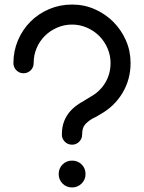

<svg xmlns="http://www.w3.org/2000/svg" viewBox="-20 -809 634 844"><path d="M420 -306Q403 -295 387 -288Q365 -275 353 -260.5Q341 -246 341 -217Q341 -199 328 -186Q315 -173 297 -173Q278 -173 265 -186Q252 -199 252 -217Q252 -252 262.5 -277.5Q273 -303 290 -321.5Q307 -340 330 -354.5Q353 -369 377 -383Q419 -406 442.5 -445Q466 -484 466 -532Q466 -566 452.5 -597Q439 -628 416 -651Q393 -674 362 -687.5Q331 -701 297 -701Q262 -701 231 -687.5Q200 -674 177 -651Q154 -628 141 -597.5Q128 -567 128 -532Q128 -513 115 -500Q102 -487 83 -487Q65 -487 52 -500Q39 -513 39 -532Q39 -585 59 -632Q79 -679 114 -714Q149 -749 196 -769Q243 -789 297 -789Q350 -789 396.5 -768.5Q443 -748 478 -713Q513 -678 533.5 -631.5Q554 -585 554 -532Q554 -460 518.5 -400.5Q483 -341 420 -306ZM297 15Q272 15 255 -2Q238 -19 238 -44Q238 -69 255 -86Q272 -103 297 -103Q322 -103 339 -86Q356 -69 356 -44Q356 -19 338.5 -2Q321 15 297 15Z"/></svg>

Font: Hanken
Style: Book
Weight: 400
Designer: Alfredo Marco Pradil
Foundry: Hanken Design Co.
Version: Version 2.06 2014